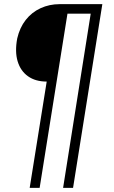

<svg xmlns="http://www.w3.org/2000/svg" viewBox="-20 -725 551 925"><path d="M123 180 205 -332Q151 -332 115 -357.5Q79 -383 65 -429.5Q51 -476 63 -540Q75 -592 104 -629Q133 -666 175.5 -685.5Q218 -705 267 -705H473L332 180H284L417 -659H305L171 180Z"/></svg>

Font: Nunito Sans 7pt SemiCondensed ExtraLight
Style: Italic
Weight: 250
Width: 4
Italic angle: -9°
Designer: Vernon Adams
Foundry: Vernon Adams
Version: Version 3.101;gftools[0.9.27]